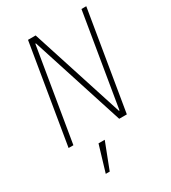

<svg xmlns="http://www.w3.org/2000/svg" viewBox="-224 -812 1049 1176"><g transform="rotate(-30 300.0 -223.5)"><path d="M198 -655H194L85 0H51L167 -698H221L432 -43H436L545 -698H579L463 0H409ZM224 67H268L197 251H169Z"/></g></svg>

Font: IBM Plex Mono ExtraLight
Style: Italic
Weight: 200
Italic angle: -9°
Monospace: yes
Designer: Mike Abbink, Paul van der Laan, Pieter van Rosmalen
Foundry: Bold Monday
Version: Version 2.3